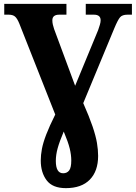

<svg xmlns="http://www.w3.org/2000/svg" viewBox="-20 -734 703 994"><path d="M321 240Q252 240 221.5 199.5Q191 159 191 97Q191 69 197 37Q203 5 219.5 -38Q236 -81 266 -141L80 -612Q69 -639 57.5 -648.5Q46 -658 25 -658H2V-714H324V-658H287Q251 -658 251 -629Q251 -618 253.5 -607Q256 -596 260 -584L369 -290L488 -578Q493 -592 497 -605.5Q501 -619 501 -629Q501 -658 466 -658H424V-714H663V-658H640Q613 -658 601.5 -644.5Q590 -631 572 -588L411 -200Q442 -130 459 -80Q476 -30 482 6Q488 42 488 73Q488 152 445 196Q402 240 321 240ZM307 163Q327 163 338 148.5Q349 134 349 97Q349 68 341 35Q333 2 310 -53Q288 -1 278.5 33.5Q269 68 269 99Q269 163 307 163Z"/></svg>

Font: Noto Serif SemiCondensed ExtraBold
Style: Regular
Weight: 800
Width: 4
Designer: Monotype Design Team
Foundry: Monotype Imaging Inc.
Version: Version 2.015